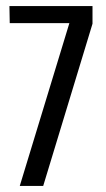

<svg xmlns="http://www.w3.org/2000/svg" viewBox="-20 -611 347 631"><path d="M45 0 208 -535H12L11 -591H284V-533L122 0Z"/></svg>

Font: Alumni Sans Medium
Style: Regular
Weight: 500
Designer: Robert E. Leuschke
Foundry: Robert E. Leuschke
Version: Version 1.018